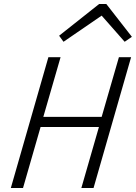

<svg xmlns="http://www.w3.org/2000/svg" viewBox="-20 -941 680 961"><path d="M275.9 -762.2 476.1 -920.9H512.2L640.1 -756.8L604 -731.9L488.8 -862.8L297.9 -731.9ZM222.2 -654.8H283.2L196.8 -356H488.8L575.2 -654.8H636.2L448.2 0H387.2L475.1 -305.2H183.1L95.2 0H34.2Z"/></svg>

Font: IntelOne Mono Light
Style: Italic
Weight: 300
Italic angle: -16°
Designer: Fred Shallcrass
Foundry: Frere-Jones Type LLC
Version: Version 1.200;hotconv 1.1.0;makeotfexe 2.6.0;FJTRelease1.2